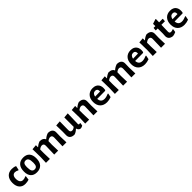

<svg xmlns="http://www.w3.org/2000/svg" viewBox="615 -2573 4579 4579"><g transform="rotate(-45 2904.0 -283.5)"><path d="M252 -474Q322 -474 375 -449L353 -343L342 -338Q291 -366 251 -366Q205 -366 180 -333Q155 -300 155 -239Q155 -169 182 -132Q209 -95 259 -95Q304 -95 359 -120L369 -112L356 -9Q296 10 233 10Q137 10 83 -52.5Q29 -115 29 -227Q29 -343 88 -408.5Q147 -474 252 -474Z M639 -474Q741 -474 795 -414Q849 -354 849 -241Q849 -119 791 -54.5Q733 10 624 10Q522 10 468 -50Q414 -110 414 -223Q414 -345 472 -409.5Q530 -474 639 -474ZM630 -384Q582 -384 560.5 -352Q539 -320 539 -249Q539 -157 561 -118Q583 -79 633 -79Q681 -79 702.5 -110.5Q724 -142 724 -214Q724 -305 701.5 -344.5Q679 -384 630 -384Z M1061 -467V-399H1068Q1123 -449 1189 -471Q1301 -471 1332 -396H1338Q1395 -449 1468 -471Q1544 -471 1583.5 -436.5Q1623 -402 1621 -337L1618 -204L1624 0H1491L1499 -290Q1499 -364 1436 -364Q1391 -364 1342 -323L1339 -204L1345 0H1212L1220 -290Q1222 -364 1157 -364Q1112 -364 1061 -322L1060 -205L1066 0H934L941 -192L936 -456Z M1893 6Q1817 6 1777.5 -28.5Q1738 -63 1739 -128L1741 -246L1736 -456L1865 -467L1862 -172Q1860 -101 1921 -101Q1964 -101 2008 -140V-456L2135 -467L2126 -121Q2126 -91 2149 -91Q2160 -91 2176 -95L2185 -87L2173 -17Q2136 7 2097 8Q2039 -2 2020 -67H2011Q1954 -11 1893 6Z M2385 -467V-399H2392Q2447 -449 2512 -471Q2588 -471 2628 -436.5Q2668 -402 2666 -337L2663 -204L2669 0H2535L2543 -290Q2544 -325 2527.5 -344.5Q2511 -364 2480 -364Q2435 -364 2384 -321V-205L2390 0H2257L2264 -192L2259 -456Z M2989 10Q2879 10 2816.5 -54Q2754 -118 2754 -231Q2754 -343 2815 -408.5Q2876 -474 2980 -474Q3083 -474 3131.5 -409.5Q3180 -345 3161 -232L3146 -216L2876 -214Q2885 -89 3003 -89Q3062 -89 3141 -124L3152 -117L3132 -18Q3056 10 2989 10ZM2977 -386Q2938 -386 2912.5 -360.5Q2887 -335 2879 -287L3048 -291L3050 -305Q3050 -386 2977 -386Z M3385 -467V-399H3392Q3447 -449 3513 -471Q3625 -471 3656 -396H3662Q3719 -449 3792 -471Q3868 -471 3907.5 -436.5Q3947 -402 3945 -337L3942 -204L3948 0H3815L3823 -290Q3823 -364 3760 -364Q3715 -364 3666 -323L3663 -204L3669 0H3536L3544 -290Q3546 -364 3481 -364Q3436 -364 3385 -322L3384 -205L3390 0H3258L3265 -192L3260 -456Z M4268 10Q4158 10 4095.5 -54Q4033 -118 4033 -231Q4033 -343 4094 -408.5Q4155 -474 4259 -474Q4362 -474 4410.5 -409.5Q4459 -345 4440 -232L4425 -216L4155 -214Q4164 -89 4282 -89Q4341 -89 4420 -124L4431 -117L4411 -18Q4335 10 4268 10ZM4256 -386Q4217 -386 4191.5 -360.5Q4166 -335 4158 -287L4327 -291L4329 -305Q4329 -386 4256 -386Z M4665 -467V-399H4672Q4727 -449 4792 -471Q4868 -471 4908 -436.5Q4948 -402 4946 -337L4943 -204L4949 0H4815L4823 -290Q4824 -325 4807.5 -344.5Q4791 -364 4760 -364Q4715 -364 4664 -321V-205L4670 0H4537L4544 -192L4539 -456Z M5215 6Q5080 -8 5080 -126L5085 -209L5084 -381H5022L5017 -388L5024 -461H5084L5083 -538L5204 -577L5213 -569L5211 -461H5329L5333 -454L5327 -381H5208L5202 -157Q5202 -125 5214 -111.5Q5226 -98 5254 -98Q5286 -98 5321 -115L5332 -105L5319 -26Q5268 0 5215 6Z M5600 10Q5490 10 5427.5 -54Q5365 -118 5365 -231Q5365 -343 5426 -408.5Q5487 -474 5591 -474Q5694 -474 5742.5 -409.5Q5791 -345 5772 -232L5757 -216L5487 -214Q5496 -89 5614 -89Q5673 -89 5752 -124L5763 -117L5743 -18Q5667 10 5600 10ZM5588 -386Q5549 -386 5523.5 -360.5Q5498 -335 5490 -287L5659 -291L5661 -305Q5661 -386 5588 -386Z"/></g></svg>

Font: Alegreya Sans
Style: Bold
Weight: 700
Designer: Juan Pablo del Peral
Foundry: Huerta Tipografica
Version: Version 2.007